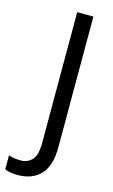

<svg xmlns="http://www.w3.org/2000/svg" viewBox="-203 -765 594 1006"><g transform="rotate(15 94.0 -261.5)"><path d="M3 191Q-39 191 -67 179V103Q-53 108 -36.5 110.5Q-20 113 -1 113Q35 113 59.5 88Q84 63 84 -5V-714H172V-7Q172 97 126.5 144Q81 191 3 191Z"/></g></svg>

Font: Noto Sans Kannada SemiCondensed
Style: Regular
Weight: 400
Width: 4
Designer: Jelle Bosma - Monotype Design Team
Foundry: Monotype Imaging Inc.
Version: Version 2.005; ttfautohint (v1.8.4.7-5d5b)